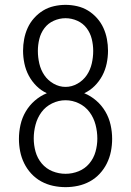

<svg xmlns="http://www.w3.org/2000/svg" viewBox="-20 -763 540 791"><path d="M250 8Q224 8 198.5 2.5Q173 -3 150 -15.5Q127 -28 109 -47.5Q91 -67 79.5 -90.5Q68 -114 63 -139.5Q58 -165 58 -191Q58 -220 64.5 -249Q71 -278 86 -303.5Q101 -329 123.5 -348.5Q146 -368 173 -379Q149 -390 130 -409Q111 -428 98.5 -451.5Q86 -475 80.5 -501.5Q75 -528 75 -554Q75 -578 79.5 -602Q84 -626 94 -648Q104 -670 120.5 -688.5Q137 -707 157.5 -719.5Q178 -732 202 -737.5Q226 -743 250 -743Q274 -743 298 -737.5Q322 -732 342.5 -719.5Q363 -707 379.5 -688.5Q396 -670 406 -648Q416 -626 420.5 -602Q425 -578 425 -554Q425 -528 419.5 -501.5Q414 -475 401.5 -451.5Q389 -428 370 -409Q351 -390 327 -379Q354 -368 376.5 -348.5Q399 -329 414 -303.5Q429 -278 435.5 -249Q442 -220 442 -191Q442 -165 437 -139.5Q432 -114 420.5 -90.5Q409 -67 391 -47.5Q373 -28 350 -15.5Q327 -3 301.5 2.5Q276 8 250 8ZM250 -405Q276 -405 299.5 -418.5Q323 -432 337.5 -453.5Q352 -475 358 -501Q364 -527 364 -553Q364 -578 358 -602.5Q352 -627 337 -647Q322 -667 298.5 -677.5Q275 -688 250 -688Q225 -688 201.5 -677.5Q178 -667 163 -647Q148 -627 142 -602.5Q136 -578 136 -553Q136 -527 142 -501Q148 -475 162.5 -453.5Q177 -432 200.5 -418.5Q224 -405 250 -405ZM250 -47Q278 -47 304 -57.5Q330 -68 348 -89.5Q366 -111 373.5 -138Q381 -165 381 -192Q381 -221 373.5 -249.5Q366 -278 349 -301Q332 -324 305.5 -337Q279 -350 250 -350Q221 -350 194.5 -337Q168 -324 151 -301Q134 -278 126.5 -249.5Q119 -221 119 -193Q119 -165 126.5 -138Q134 -111 152 -89.5Q170 -68 196 -57.5Q222 -47 250 -47Z"/></svg>

Font: Iosevka SS18 Light
Style: Regular
Weight: 300
Monospace: yes
Designer: Belleve Invis
Foundry: Belleve Invis
Version: Version 25.1.1; ttfautohint (v1.8.4)